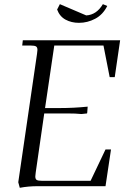

<svg xmlns="http://www.w3.org/2000/svg" viewBox="-20 -896 606 924"><path d="M67.9 -19 158.2 -637.2Q160.2 -650.9 160.2 -655.8Q160.2 -668.5 153.3 -672.6Q146.5 -676.8 127.9 -676.8H86.9L89.8 -702.1H558.1L532.2 -524.9H507.8L478 -676.8H241.2L196.8 -376H268.1Q335 -376 401.9 -382.8L399.9 -355L398.9 -350.1L372.1 -347.2Q345.2 -350.1 301.8 -350.1H192.9L151.9 -65.9Q149.9 -52.2 149.9 -46.9Q149.9 -34.2 156.7 -30Q163.6 -25.9 182.1 -25.9H416L487.8 -176.8H514.2L487.8 0H161.1Q116.2 0 75.2 7.8ZM254.9 -850.1 268.1 -876 395 -821.8Q444.8 -824.7 475.1 -876L496.1 -867.2Q475.1 -825.2 438 -805.7Q400.9 -786.1 359.9 -786.1Q323.7 -786.1 295.4 -801.5Q267.1 -816.9 254.9 -850.1Z"/></svg>

Font: Dihjauti S
Style: Italic
Weight: 400
Italic angle: -9°
Designer: T. Christopher White
Version: Version 3.0.0